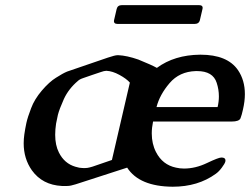

<svg xmlns="http://www.w3.org/2000/svg" viewBox="-20 -687 954 732"><path d="M445.3 -667.5H738.3Q755.4 -667.5 752 -652.8L742.2 -610.8Q738.8 -595.7 721.7 -595.7H428.7Q411.6 -595.7 415 -610.8L424.8 -652.8Q428.2 -667.5 445.3 -667.5ZM809.6 -278.8Q814.5 -299.3 814.5 -319.8Q814.5 -345.7 806.2 -371.1Q792 -416 731.4 -416H726.1Q664.1 -414.1 626.5 -370.1Q588.9 -326.2 576.7 -278.8ZM384.8 -417Q377.4 -417 363.8 -412.1Q350.1 -407.2 332 -401.4Q313 -394.5 297.9 -389.6Q283.2 -384.8 276.9 -378.4Q241.7 -348.6 223.6 -309.6Q206.1 -270.5 200.7 -249Q195.8 -227.1 193.8 -215.8Q190.4 -193.4 190.4 -173.3Q190.4 -133.3 204.6 -105.5Q225.6 -63.5 267.6 -51.3Q283.2 -46.4 294.4 -46.4Q305.7 -45.9 313 -46.9Q320.3 -47.9 333 -51.8Q345.7 -55.7 372.6 -65.4Q398.4 -74.2 406.7 -77.1L475.1 -372.1Q462.4 -386.7 435.5 -401.4Q408.7 -416 386.2 -417ZM744.6 -478.5Q846.7 -478.5 887.2 -419.9Q913.6 -381.3 913.6 -328.1Q913.6 -300.8 906.2 -269Q901.9 -249 897 -236.3Q892.1 -223.6 862.8 -223.6H563.5Q558.6 -199.7 558.6 -178.2Q558.6 -138.7 574.7 -107.4Q599.6 -58.6 650.9 -47.9Q665.5 -44.4 681.6 -44.4Q725.1 -44.4 769 -65.4Q813 -86.4 823.7 -86.4Q834 -86.4 837.4 -82Q840.8 -77.6 838.9 -70.3Q836.9 -63 825.7 -47.9Q814.5 -32.7 802.7 -24.4Q734.9 24.9 638.2 24.9Q511.2 23.9 464.8 -47.9L268.6 15.6Q249 22 236.3 22H215.8Q141.6 18.1 101.6 -37.6Q70.3 -82 70.3 -140.6Q70.3 -157.2 72.8 -174.8Q75.7 -195.3 80.6 -218.3Q85.4 -240.2 98.6 -274.4Q111.3 -308.6 139.6 -341.8Q168 -375 193.4 -390.6Q219.2 -407.2 235.8 -414.1Q278.8 -428.7 321.3 -443.4Q363.8 -458 391.1 -467.3Q418.5 -476.6 428.2 -476.6H431.2Q463.9 -475.1 507.3 -460Q557.1 -439.9 578.1 -428.2Q645 -477.5 742.7 -478.5Z"/></svg>

Font: Caudex
Style: Bold
Weight: 700
Italic angle: -13°
Version: Version 1.04